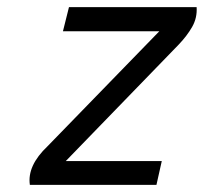

<svg xmlns="http://www.w3.org/2000/svg" viewBox="-20 -520 573 540"><path d="M174 -500H533Q535 -470 520.5 -444.5Q506 -419 482 -394L165 -67H435L420 0H64Q56 -54 114 -109L428 -432H157Z"/></svg>

Font: Panefresco 400wt
Style: Italic
Weight: 400
Foundry: Campivisivi & Chank Co
Version: Version 1.001